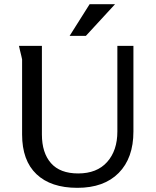

<svg xmlns="http://www.w3.org/2000/svg" viewBox="-20 -889 747 921"><path d="M543 -258V-669H620V-258Q620 -131 549.5 -59.5Q479 12 351 12Q224 12 155 -53.5Q86 -119 86 -244V-604Q86 -605 82.5 -620Q79 -635 75 -651Q71 -667 71 -669H181V-244Q181 -156 224.5 -106.5Q268 -57 355 -57Q445 -57 494 -112Q543 -167 543 -258ZM392 -717H314L410 -869H532Z"/></svg>

Font: Rosario
Style: Regular
Weight: 400
Designer: Hector Gatti
Foundry: Omnibus-Type
Version: Version 1.004